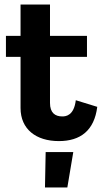

<svg xmlns="http://www.w3.org/2000/svg" viewBox="-20 -608 446 841"><path d="M301 58H180L177 213H275ZM406 -140 312 -169C304 -102 269 -98 253 -98C221 -98 199 -114 199 -157V-359H361V-451H199V-588H70V-451H6V-359H70V-135C70 -42 138 10 238 10C332 10 393 -36 406 -140Z"/></svg>

Font: Zilla Slab Bold
Style: Regular
Weight: 700
Designer: Typotheque.com
Foundry: Typotheque type foundry
Version: Version 1.3; 2018